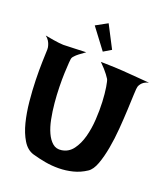

<svg xmlns="http://www.w3.org/2000/svg" viewBox="-154 -980 944 1079"><g transform="rotate(20 318.0 -441.0)"><path d="M0 -686.5Q29.3 -680.7 49.8 -677.7Q70.3 -674.8 84 -672.9Q99.6 -670.9 110.4 -670.9Q121.1 -670.9 139.6 -671.9Q156.2 -672.9 181.6 -673.3Q207 -673.8 246.1 -675.8Q223.6 -660.2 210 -649.4Q196.3 -638.7 189.5 -630.9Q180.7 -622.1 178.7 -616.2Q176.8 -612.3 174.8 -587.4Q172.9 -562.5 171.4 -524.9Q169.9 -487.3 170.9 -440.9Q171.9 -394.5 176.3 -346.7Q180.7 -298.8 189.5 -254.4Q198.2 -210 213.4 -176.8Q228.5 -143.6 250.5 -125Q272.5 -106.4 303.7 -111.3Q344.7 -117.2 370.1 -151.4Q395.5 -185.5 408.7 -234.4Q421.9 -283.2 425.3 -339.4Q428.7 -395.5 426.3 -444.8Q423.8 -494.1 418 -530.3Q412.1 -566.4 407.2 -575.2Q401.4 -585 391.6 -597.7Q383.8 -608.4 371.1 -622.6Q358.4 -636.7 341.8 -653.3Q372.1 -652.3 396.5 -651.9Q420.9 -651.4 437.5 -650.4Q457 -649.4 472.7 -648.4Q488.3 -647.5 511.7 -645.5Q531.2 -643.6 562 -641.6Q592.8 -639.6 635.7 -635.7Q619.1 -631.8 608.9 -625Q598.6 -618.2 592.8 -610.4Q585.9 -601.6 583 -592.8Q580.1 -585 578.6 -546.4Q577.1 -507.8 574.7 -453.6Q572.3 -399.4 567.4 -336.4Q562.5 -273.4 552.2 -216.8Q542 -160.2 525.9 -116.2Q509.8 -72.3 484.4 -55.7Q447.3 -31.2 406.2 -21Q365.2 -10.7 323.2 -10.3Q281.2 -9.8 240.7 -17.1Q200.2 -24.4 163.1 -35.2Q125 -46.9 100.1 -87.9Q75.2 -128.9 61 -185.1Q46.9 -241.2 40.5 -306.2Q34.2 -371.1 32.7 -431.6Q31.2 -492.2 32.7 -541.5Q34.2 -590.8 35.2 -616.2Q35.2 -628.9 31.2 -640.6Q28.3 -651.4 21 -663.6Q13.7 -675.8 0 -686.5ZM239.3 -834 308.6 -872.1 377.9 -738.3 332 -710.9Z"/></g></svg>

Font: Irish Growler
Style: Regular
Weight: 400
Designer: Squid
Foundry: Font Diner, Inc DBA Sideshow
Version: Version 1.000